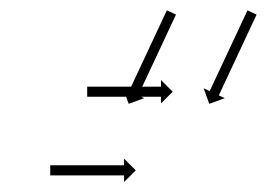

<svg xmlns="http://www.w3.org/2000/svg" viewBox="-20 -561 529 381"><path d="M81.3 -233C80.8 -233 80.3 -233 79.7 -233V-213C80.3 -213 80.8 -213 81.3 -213C82.9 -213 84.4 -213 86 -213C88.4 -213 90.8 -213 93.2 -213C96.3 -213 99.5 -213 102.6 -213C106.3 -213 110 -213 113.7 -213C117.8 -213 121.9 -213 126.1 -213C130.5 -213 134.9 -213 139.3 -213C143.8 -213 148.4 -213 153 -213C157.5 -213 162.1 -213 166.6 -213C171 -213 175.4 -213 179.9 -213C184 -213 188.1 -213 192.2 -213C195.9 -213 199.6 -213 203.3 -213C206.4 -213 209.6 -213 212.7 -213C215.1 -213 217.5 -213 219.9 -213C221.5 -213 223 -213 224.6 -213C225.1 -213 225.7 -213 226.2 -213V-199.8L249.4 -223L226.2 -246.2V-233C225.7 -233 225.1 -233 224.6 -233C223 -233 221.5 -233 219.9 -233C217.5 -233 215.1 -233 212.7 -233C209.6 -233 206.4 -233 203.3 -233C199.6 -233 195.9 -233 192.2 -233C188.1 -233 184 -233 179.9 -233C175.4 -233 171 -233 166.6 -233C162.1 -233 157.5 -233 153 -233C148.4 -233 143.8 -233 139.3 -233C134.9 -233 130.5 -233 126.1 -233C121.9 -233 117.8 -233 113.7 -233C110 -233 106.3 -233 102.6 -233C99.5 -233 96.3 -233 93.2 -233C90.8 -233 88.4 -233 86 -233C84.4 -233 82.9 -233 81.3 -233ZM154.6 -389C154.1 -389 153.5 -389 153 -389V-369C153.5 -369 154.1 -369 154.6 -369C156.2 -369 157.7 -369 159.3 -369C161.7 -369 164.1 -369 166.5 -369C169.6 -369 172.8 -369 175.9 -369C179.6 -369 183.3 -369 187 -369C191.1 -369 195.2 -369 199.4 -369C203.8 -369 208.2 -369 212.6 -369C217.1 -369 221.7 -369 226.2 -369C230.8 -369 235.4 -369 239.9 -369C244.3 -369 248.7 -369 253.1 -369C257.3 -369 261.4 -369 265.5 -369C269.2 -369 272.9 -369 276.6 -369C279.7 -369 282.9 -369 286 -369C288.4 -369 290.8 -369 293.2 -369C294.8 -369 296.3 -369 297.9 -369C298.4 -369 299 -369 299.5 -369V-355.8L322.7 -379L299.5 -402.2V-389C299 -389 298.4 -389 297.9 -389C296.3 -389 294.8 -389 293.2 -389C290.8 -389 288.4 -389 286 -389C282.9 -389 279.7 -389 276.6 -389C272.9 -389 269.2 -389 265.5 -389C261.4 -389 257.3 -389 253.1 -389C248.7 -389 244.3 -389 239.9 -389C235.4 -389 230.8 -389 226.2 -389C221.7 -389 217.1 -389 212.6 -389C208.2 -389 203.8 -389 199.4 -389C195.2 -389 191.1 -389 187 -389C183.3 -389 179.6 -389 175.9 -389C172.8 -389 169.6 -389 166.5 -389C164.1 -389 161.7 -389 159.3 -389C157.7 -389 156.2 -389 154.6 -389ZM488.4 -530.3C488.7 -530.9 488.9 -531.5 489.2 -532.1L471.1 -540.5C470.8 -539.9 470.5 -539.3 470.3 -538.7C469.5 -537 468.7 -535.3 467.9 -533.6C466.7 -531 465.4 -528.4 464.2 -525.7C462.6 -522.3 461 -518.9 459.4 -515.5C457.5 -511.4 455.6 -507.4 453.7 -503.3C451.6 -498.8 449.5 -494.3 447.4 -489.8C445.1 -485 442.9 -480.2 440.6 -475.3C438.3 -470.3 435.9 -465.4 433.6 -460.4C431.3 -455.4 428.9 -450.4 426.6 -445.4C424.3 -440.6 422.1 -435.8 419.8 -430.9C417.7 -426.4 415.6 -421.9 413.5 -417.4C411.6 -413.4 409.7 -409.3 407.8 -405.3C406.2 -401.9 404.6 -398.4 403 -395C401.8 -392.4 400.5 -389.7 399.3 -387.1C398.5 -385.4 397.7 -383.7 396.9 -382C396.6 -381.4 396.4 -380.8 396.1 -380.2L384.1 -385.8L395.3 -355L426.1 -366.2L414.2 -371.7C414.5 -372.3 414.8 -372.9 415 -373.5C415.8 -375.2 416.6 -376.9 417.4 -378.6C418.6 -381.3 419.9 -383.9 421.1 -386.5C422.7 -390 424.3 -393.4 425.9 -396.8C427.8 -400.8 429.7 -404.9 431.6 -408.9C433.7 -413.4 435.8 -418 437.9 -422.5C440.2 -427.3 442.4 -432.1 444.7 -436.9C447 -441.9 449.4 -446.9 451.7 -451.9C454 -456.9 456.4 -461.9 458.7 -466.8C461 -471.7 463.2 -476.5 465.5 -481.3C467.6 -485.8 469.7 -490.4 471.8 -494.9C473.7 -498.9 475.6 -503 477.5 -507C479.1 -510.4 480.7 -513.8 482.3 -517.3C483.5 -519.9 484.8 -522.5 486 -525.2C486.8 -526.9 487.6 -528.6 488.4 -530.3ZM328.4 -530.3C328.7 -530.9 328.9 -531.5 329.2 -532.1L311.1 -540.5C310.8 -539.9 310.5 -539.3 310.3 -538.7C309.5 -537 308.7 -535.3 307.9 -533.6C306.7 -531 305.4 -528.4 304.2 -525.7C302.6 -522.3 301 -518.9 299.4 -515.5C297.5 -511.4 295.6 -507.4 293.7 -503.3C291.6 -498.8 289.5 -494.3 287.4 -489.8C285.1 -485 282.9 -480.2 280.6 -475.3C278.3 -470.3 275.9 -465.4 273.6 -460.4C271.3 -455.4 268.9 -450.4 266.6 -445.4C264.3 -440.6 262.1 -435.8 259.8 -430.9C257.7 -426.4 255.6 -421.9 253.5 -417.4C251.6 -413.4 249.7 -409.3 247.8 -405.3C246.2 -401.9 244.6 -398.4 243 -395C241.8 -392.4 240.5 -389.7 239.3 -387.1C238.5 -385.4 237.7 -383.7 236.9 -382C236.6 -381.4 236.4 -380.8 236.1 -380.2L224.1 -385.8L235.3 -355L266.1 -366.2L254.2 -371.7C254.5 -372.3 254.8 -372.9 255 -373.5C255.8 -375.2 256.6 -376.9 257.4 -378.6C258.6 -381.3 259.9 -383.9 261.1 -386.5C262.7 -390 264.3 -393.4 265.9 -396.8C267.8 -400.8 269.7 -404.9 271.6 -408.9C273.7 -413.4 275.8 -418 277.9 -422.5C280.2 -427.3 282.4 -432.1 284.7 -436.9C287 -441.9 289.4 -446.9 291.7 -451.9C294 -456.9 296.4 -461.9 298.7 -466.8C301 -471.7 303.2 -476.5 305.5 -481.3C307.6 -485.8 309.7 -490.4 311.8 -494.9C313.7 -498.9 315.6 -503 317.5 -507C319.1 -510.4 320.7 -513.8 322.3 -517.3C323.5 -519.9 324.8 -522.5 326 -525.2C326.8 -526.9 327.6 -528.6 328.4 -530.3Z"/></svg>

Font: FRB American Cursive Just Arrows Medium
Style: Italic
Weight: 500
Italic angle: -25°
Version: Version 2.0;Modular Font Editor K font №1